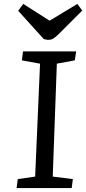

<svg xmlns="http://www.w3.org/2000/svg" viewBox="-20 -963 441 983"><path d="M185 -637 92 -654 98 -700H370L363 -654L271 -637L250 -59L353 -46L347 0H65L71 -46L160 -59ZM73 -908 99 -943 234 -857 376 -943 401 -909 281 -789Q267 -775 255 -767Q243 -759 229 -759Q220 -759 214.5 -760.5Q209 -762 204 -763Z"/></svg>

Font: Literata 7pt
Style: Italic
Weight: 400
Italic angle: -2°
Designer: Latin by Veronika Burian and Jose Scaglione. Greek by Irene Vlachou. Cyrillic by Vera Evstafieva
Foundry: TypeTogether
Version: Version 3.002